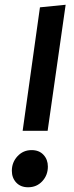

<svg xmlns="http://www.w3.org/2000/svg" viewBox="-20 -772 309 807"><path d="M255.9 -752 180.2 -222.2H75.2L147.9 -741.2ZM98.1 15.1Q66.9 15.1 48.3 -4.6Q29.8 -24.4 29.8 -54.2Q29.8 -89.8 53.7 -115.5Q77.6 -141.1 112.8 -141.1Q144.5 -141.1 162.8 -121.3Q181.2 -101.6 181.2 -71.8Q181.2 -35.6 157.7 -10.3Q134.3 15.1 98.1 15.1Z"/></svg>

Font: Fira Sans Compressed Medium
Style: Italic
Weight: 500
Width: 3
Italic angle: -8°
Designer: Carrois Corporate & Edenspiekermann AG
Foundry: Carrois Corporate GbR & Edenspiekermann AG
Version: Version 4.203;PS 004.203;hotconv 1.0.88;makeotf.lib2.5.64775